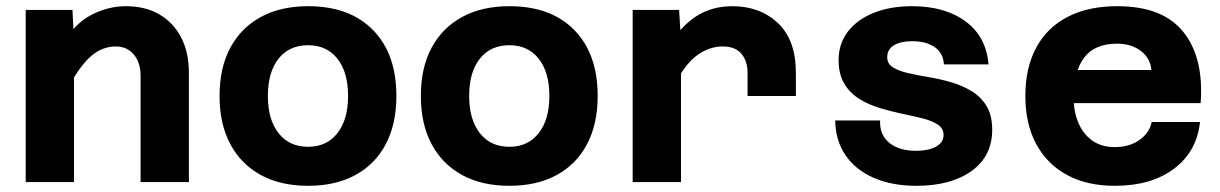

<svg xmlns="http://www.w3.org/2000/svg" viewBox="-20 -588 3940 620"><path d="M434 0V-343Q434 -386 412 -412Q390 -438 354 -438Q313 -438 278.5 -410.5Q244 -383 206 -316L184 -448Q222 -513 276 -540.5Q330 -568 386 -568Q450 -568 495.5 -541Q541 -514 565.5 -466Q590 -418 590 -353V0ZM63 0V-556H214L219 -457V0Z M975 12Q886 12 822 -23Q758 -58 723.5 -123Q689 -188 689 -278Q689 -369 723.5 -433.5Q758 -498 822 -533Q886 -568 975 -568Q1109 -568 1184.5 -491Q1260 -414 1260 -278Q1260 -188 1226 -123Q1192 -58 1128 -23Q1064 12 975 12ZM975 -114Q1035 -114 1069.5 -158Q1104 -202 1104 -278Q1104 -355 1069.5 -398.5Q1035 -442 975 -442Q914 -442 879.5 -398.5Q845 -355 845 -278Q845 -202 879.5 -158Q914 -114 975 -114Z M1625 12Q1536 12 1472 -23Q1408 -58 1373.5 -123Q1339 -188 1339 -278Q1339 -369 1373.5 -433.5Q1408 -498 1472 -533Q1536 -568 1625 -568Q1759 -568 1834.5 -491Q1910 -414 1910 -278Q1910 -188 1876 -123Q1842 -58 1778 -23Q1714 12 1625 12ZM1625 -114Q1685 -114 1719.5 -158Q1754 -202 1754 -278Q1754 -355 1719.5 -398.5Q1685 -442 1625 -442Q1564 -442 1529.5 -398.5Q1495 -355 1495 -278Q1495 -202 1529.5 -158Q1564 -114 1625 -114Z M2394 -278V-353Q2394 -391 2374 -414.5Q2354 -438 2314 -438Q2269 -438 2229 -408Q2189 -378 2153 -304L2137 -435Q2163 -479 2194 -508.5Q2225 -538 2262.5 -553Q2300 -568 2345 -568Q2434 -568 2492 -513.5Q2550 -459 2550 -353V-278ZM2023 0V-556H2173L2179 -456V0Z M2939 12Q2861 12 2802 -13.5Q2743 -39 2710.5 -86.5Q2678 -134 2677 -199H2822Q2820 -153 2851.5 -127Q2883 -101 2938 -101Q2978 -101 3002.5 -114.5Q3027 -128 3027 -152Q3027 -173 3008.5 -185.5Q2990 -198 2960 -205.5Q2930 -213 2894 -220.5Q2858 -228 2821.5 -239Q2785 -250 2755 -268.5Q2725 -287 2706.5 -317.5Q2688 -348 2688 -394Q2688 -447 2718 -486Q2748 -525 2801.5 -546.5Q2855 -568 2925 -568Q3032 -568 3098.5 -518.5Q3165 -469 3172 -380H3028Q3026 -417 2998 -436Q2970 -455 2926 -455Q2889 -455 2867 -442Q2845 -429 2845 -403Q2845 -382 2863.5 -370.5Q2882 -359 2912 -352Q2942 -345 2978.5 -339Q3015 -333 3051 -322.5Q3087 -312 3117 -294Q3147 -276 3165.5 -246Q3184 -216 3184 -169Q3184 -84 3117.5 -36Q3051 12 2939 12Z M3580 12Q3490 12 3425.5 -23Q3361 -58 3326 -123Q3291 -188 3291 -278Q3291 -369 3326 -434Q3361 -499 3427.5 -533.5Q3494 -568 3588 -568Q3735 -568 3801.5 -484.5Q3868 -401 3857 -255H3415L3416 -362H3698Q3695 -400 3664 -423.5Q3633 -447 3587 -447Q3515 -447 3481 -402Q3447 -357 3447 -271Q3447 -228 3462 -192Q3477 -156 3506.5 -134.5Q3536 -113 3580 -113Q3627 -113 3659.5 -136Q3692 -159 3699 -194H3855Q3845 -99 3771.5 -43.5Q3698 12 3580 12Z"/></svg>

Font: Azeret Mono Thin
Style: Bold
Weight: 700
Version: Version 1.002